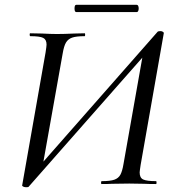

<svg xmlns="http://www.w3.org/2000/svg" viewBox="-20 -763 731 796"><path d="M106 -613Q103 -613 103 -619Q103 -625 105 -625L154 -624Q192 -622 216 -622Q246 -622 288 -624L331 -625Q333 -625 333 -619Q333 -613 331 -613Q296 -613 279 -607Q262 -601 253.5 -586.5Q245 -572 240 -542L160 -93L634 -632Q637 -634 646 -634Q651 -634 655.5 -631Q660 -628 659 -625L563 -79Q559 -53 559 -48Q559 -26 573.5 -19Q588 -12 627 -12Q629 -12 629 -6Q629 0 627 0Q596 0 579 -1L516 -2L444 -1Q428 0 401 0Q399 0 399 -6Q399 -12 402 -12Q437 -12 454 -18Q471 -24 479 -38.5Q487 -53 492 -83L570 -524L98 12Q96 13 92 13H86Q81 13 76 10.5Q71 8 72 5L169 -546Q173 -572 173 -578Q173 -599 159 -606Q145 -613 106 -613ZM289 -728Q289 -743 296 -743H547Q551 -743 553 -738.5Q555 -734 555 -728Q555 -722 553 -717.5Q551 -713 547 -713H296Q289 -713 289 -728Z"/></svg>

Font: CormorantInfant-MediumItalic
Style: Italic
Weight: 500
Italic angle: -10°
Designer: Christian Thalmann (Catharsis Fonts)
Foundry: Catharsis Fonts
Version: Version 3.303